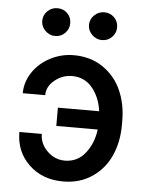

<svg xmlns="http://www.w3.org/2000/svg" viewBox="-54 -799 653 853"><g transform="rotate(5 272.5 -372.5)"><path d="M258.8 -460.4Q215.8 -460 181.4 -432.1Q147 -404.3 147 -365.2H46.9Q46.9 -415 75.9 -458.7Q105 -502.4 154.1 -527.8Q203.1 -553.2 258.8 -553.2Q333.5 -553.2 388.7 -515.6Q443.8 -478 470.9 -417Q498 -356 498 -280.8V-262.7Q498 -187.5 470.9 -126.5Q443.8 -65.4 388.7 -27.8Q333.5 9.8 258.8 9.8Q166.5 9.8 106.7 -47.4Q46.9 -104.5 46.9 -192.4H147Q147 -148.9 180.2 -116.2Q213.4 -83.5 258.8 -83Q315.4 -83.5 350.1 -127.4Q384.8 -171.4 392.6 -233.4H208V-314.9H392.1Q383.8 -376.5 349.6 -418.2Q315.4 -460 258.8 -460.4ZM167.5 -630.9Q142.6 -630.9 123.8 -649.4Q105 -668 105 -692.9Q105 -718.8 123.5 -736.8Q142.1 -754.9 167.5 -754.9Q194.3 -754.9 212.2 -737.1Q230 -719.2 230 -692.9Q230 -667.5 211.9 -649.2Q193.8 -630.9 167.5 -630.9ZM376.5 -630.9Q351.6 -630.9 332.5 -649.4Q313.5 -668 313.5 -692.9Q313.5 -718.8 332.3 -736.8Q351.1 -754.9 376.5 -754.9Q403.3 -754.9 421.1 -737.1Q439 -719.2 439 -692.9Q439 -667.5 420.9 -649.2Q402.8 -630.9 376.5 -630.9Z"/></g></svg>

Font: Karasuma Gothic
Style: Regular
Weight: 500
Designer: Rasmus Andersson / Ryoko Nishizuka
Foundry: Genbu
Version: Version 1.00